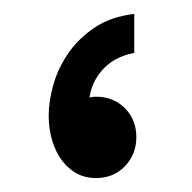

<svg xmlns="http://www.w3.org/2000/svg" viewBox="-20 -248 276 276"><path d="M173 -228V-172Q142 -166 125 -145Q108 -124 108 -97Q108 -82 113 -67L77 -47Q76 -53 75 -58.5Q74 -64 74 -69Q74 -87 83 -95.5Q92 -104 102.5 -106.5Q113 -109 118 -109Q143 -109 159.5 -92.5Q176 -76 176 -51Q176 -26 159.5 -9Q143 8 118 8Q97 8 81.5 -4.5Q66 -17 58 -37.5Q50 -58 50 -82Q50 -102 56.5 -125.5Q63 -149 77.5 -170.5Q92 -192 115.5 -208Q139 -224 173 -228Z"/></svg>

Font: Fustat
Style: Regular
Weight: 400
Designer: Mohamed Gaber, Khaled Hosny, Laura Garcia Mut
Foundry: Kief Type Foundry, Alif Type Foundry, Hard Type Foundry
Version: Version 1.007